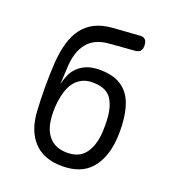

<svg xmlns="http://www.w3.org/2000/svg" viewBox="-134 -836 868 952"><g transform="rotate(20 300.0 -360.0)"><path d="M441 -651 312 -641Q274 -638 246 -625Q218 -612 199 -588.5Q180 -565 170 -533.5Q160 -502 158 -462L153 -369Q159 -395 169.5 -419Q180 -443 198.5 -461.5Q217 -480 245 -491.5Q273 -503 314 -503Q364 -503 398.5 -489.5Q433 -476 456.5 -450Q480 -424 492.5 -386Q505 -348 509 -300Q511 -276 511 -251Q511 -226 509 -203Q500 -104 449 -47Q398 10 300 10Q202 10 149.5 -46.5Q97 -103 91 -203Q87 -267 87 -332Q87 -397 91 -462Q95 -519 108.5 -565.5Q122 -612 147 -645Q172 -678 210 -697Q248 -716 300 -720L441 -730Q461 -732 470.5 -721.5Q480 -711 480 -690Q480 -670 470.5 -661Q461 -652 441 -651ZM300 -61Q361 -61 392 -99Q423 -137 430 -203Q432 -226 432 -251Q432 -276 430 -300Q423 -366 394.5 -399Q366 -432 300 -432Q270 -432 247 -420.5Q224 -409 208 -388.5Q192 -368 183 -340Q174 -312 170 -280Q167 -256 167 -231Q167 -206 170 -183Q178 -125 211 -93Q244 -61 300 -61Z"/></g></svg>

Font: Maple Mono NL Light
Style: Regular
Weight: 300
Monospace: yes
Designer: subframe7536
Version: Version 7.000